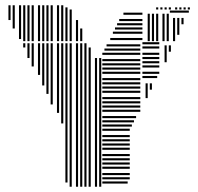

<svg xmlns="http://www.w3.org/2000/svg" viewBox="-20 -708 750 728"><path d="M76 -528H68V-544H76ZM92 -488H84V-544H92ZM108 -456H100V-544H108ZM132 -424H124V-544H132ZM148 -384H140V-544H148ZM164 -352H156V-544H164ZM180 -312H172V-544H180ZM204 -280H196V-544H204ZM220 -240H212V-544H220ZM236 -16H228V-544H236ZM252 0H244V-544H252ZM276 0H268V-544H276ZM292 0H284V-544H292ZM308 0H300V-544H308ZM324 0H316V-528H324ZM348 0H340V-488H348ZM364 0H356V-488H364ZM464 -12H368V-20H464ZM472 -28H368V-36H472ZM472 -44H368V-52H472ZM472 -68H368V-76H472ZM472 -84H368V-92H472ZM472 -100H368V-108H472ZM472 -116H368V-124H472ZM472 -140H368V-148H472ZM472 -156H368V-164H472ZM472 -172H368V-180H472ZM472 -188H368V-196H472ZM472 -212H368V-220H472ZM480 -228H368V-236H480ZM488 -244H368V-252H488ZM496 -260H368V-268H496ZM512 -284H368V-292H512ZM512 -300H368V-308H512ZM512 -316H368V-324H512ZM512 -332H368V-340H512ZM512 -356H368V-364H512ZM512 -372H368V-380H512ZM512 -388H368V-396H512ZM512 -404H368V-412H512ZM512 -428H368V-436H512ZM512 -444H368V-452H512ZM512 -460H368V-468H512ZM512 -476H368V-484H512ZM512 -500H368V-508H512ZM512 -516H376V-524H512ZM512 -532H384V-540H512ZM540 -336H532V-392H540ZM556 -368H548V-392H556ZM576 -412H520V-420H576ZM584 -428H520V-436H584ZM584 -452H520V-460H584ZM584 -468H520V-476H584ZM584 -484H520V-492H584ZM584 -500H520V-508H584ZM584 -524H520V-532H584ZM584 -540H520V-548H584ZM612 -472H604V-536H612ZM628 -512H620V-536H628ZM20 -632H12V-672H20ZM36 -600H28V-672H36ZM60 -560H52V-672H60ZM76 -552H68V-672H76ZM92 -552H84V-672H92ZM108 -552H100V-672H108ZM132 -552H124V-672H132ZM148 -552H140V-672H148ZM164 -552H156V-672H164ZM180 -552H172V-672H180ZM204 -552H196V-672H204ZM220 -552H212V-672H220ZM236 -552H228V-672H236ZM252 -552H244V-672H252ZM276 -552H268V-632H276ZM292 -552H284V-600H292ZM520 -556H398V-564H520ZM520 -580H408V-588H520ZM520 -596H416V-604H520ZM520 -612H424V-620H520ZM520 -628H432V-636H520ZM520 -652H448V-660H520ZM548 -552H540V-656H548ZM564 -552H556V-656H564ZM580 -552H572V-656H580ZM604 -552H596V-656H604ZM620 -552H612V-656H620ZM644 -552H636V-616H644ZM660 -576H652V-616H660ZM644 -616H636V-640H644ZM660 -616H652V-640H660ZM676 -616H668V-640H676ZM696 -660H624V-668H696ZM20 -672H12V-688H20ZM36 -672H28V-688H36ZM60 -672H52V-688H60ZM76 -672H68V-688H76ZM92 -672H84V-688H92ZM108 -672H100V-688H108ZM132 -672H124V-688H132ZM148 -672H140V-688H148ZM164 -672H156V-688H164ZM180 -672H172V-688H180ZM204 -672H196V-688H204ZM220 -672H212V-688H220ZM236 -672H228V-680H236ZM580 -672H572V-680H580ZM596 -672H588V-680H596ZM612 -672H604V-680H612ZM628 -672H620V-680H628ZM652 -672H644V-680H652ZM668 -672H660V-680H668ZM684 -672H676V-680H684ZM700 -672H692V-680H700Z"/></svg>

Font: Rubik Lines
Style: Regular
Weight: 400
Designer: Hubert and Fischer, NaN
Foundry: Hubert and Fischer, NaN
Version: Version 2.201